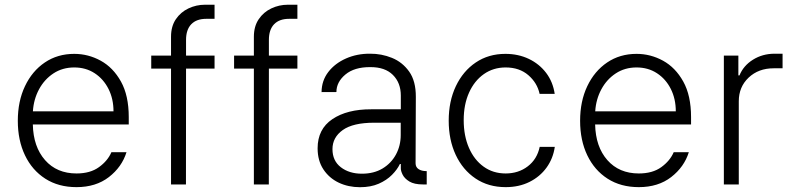

<svg xmlns="http://www.w3.org/2000/svg" viewBox="-20 -781 3358 813"><path d="M304 11.4Q227.6 11.4 171.9 -24.3Q116.1 -60 85.8 -123.4Q55.4 -186.8 55.4 -269.5Q55.4 -352.3 85.8 -416.2Q116.1 -480.1 169.9 -516.5Q223.7 -552.9 294.4 -552.9Q353.7 -552.9 406.4 -524Q459.2 -495 492.2 -435.7Q525.2 -376.4 525.2 -285.2V-253.9H119Q121.1 -159.4 170.8 -103Q220.5 -46.5 304 -46.5Q362.2 -46.5 399.1 -73.3Q436.1 -100.1 451.7 -136.4H515.6Q496.1 -73.9 441.1 -31.2Q386 11.4 304 11.4ZM119.3 -309.7H460.6Q460.6 -362.2 439.5 -404.3Q418.3 -446.4 380.9 -470.9Q343.4 -495.4 294.4 -495.4Q244.7 -495.4 206.3 -470.2Q168 -445 145.2 -402.7Q122.5 -360.4 119.3 -309.7Z M888.5 -545.5V-490.4H767.8L767.4 0H704.2V-490.4H620.4V-545.5H704.2V-625.4Q704.2 -669.4 724.6 -699.6Q745 -729.8 778.1 -745.4Q811.1 -761 848 -761H888.5V-701.3H853.7Q811.8 -701.3 789.8 -678.3Q767.8 -655.2 767.8 -612.2V-545.5Z M1239.3 -545.5V-490.4H1118.6L1118.3 0H1055V-490.4H971.2V-545.5H1055V-625.4Q1055 -669.4 1075.5 -699.6Q1095.9 -729.8 1128.9 -745.4Q1161.9 -761 1198.9 -761H1239.3V-701.3H1204.5Q1162.6 -701.3 1140.6 -678.3Q1118.6 -655.2 1118.6 -612.2V-545.5Z M1504.3 11.7Q1454.9 11.7 1414.2 -7.6Q1373.6 -27 1349.3 -63.9Q1324.9 -100.9 1324.9 -153.1Q1324.9 -234.4 1387.4 -276.5Q1449.9 -318.5 1551.5 -318.2H1677.2V-376.4Q1677.2 -430.4 1643.6 -463.8Q1610.1 -497.2 1547.9 -496.8Q1480.5 -497.2 1442.5 -465.4Q1404.5 -433.6 1404.5 -391.3L1341.6 -391Q1342 -439.6 1370.2 -476.2Q1398.4 -512.8 1445.1 -533.4Q1491.8 -554 1546.9 -553.6Q1595.2 -554 1639.6 -536Q1683.9 -518.1 1712.5 -478Q1741.1 -437.9 1740.8 -370.7L1739.7 -89.8Q1739.7 -73.2 1752.5 -64.8Q1765.3 -56.5 1784.8 -56.5H1786.9V0H1771Q1734 0 1713.6 -12.4Q1693.2 -24.9 1685.2 -40.8Q1677.2 -56.8 1677.2 -67.8V-86.6H1673.3Q1662.3 -63.2 1639.7 -40.5Q1617.2 -17.8 1583.5 -3Q1549.7 11.7 1504.3 11.7ZM1512.4 -45.5Q1563.2 -45.5 1600 -67.6Q1636.7 -89.8 1656.8 -127.1Q1676.8 -164.4 1676.8 -209.2V-261.4H1564.6Q1474.8 -261.4 1431.3 -230.3Q1387.8 -199.2 1387.8 -149.5Q1387.8 -100.1 1423.3 -72.8Q1458.8 -45.5 1512.4 -45.5Z M2121.1 11.4Q2047.9 11.4 1993.6 -25.2Q1939.3 -61.8 1909.6 -125.4Q1880 -188.9 1880 -270.2Q1880 -352.3 1910.3 -416.2Q1940.7 -480.1 1994.7 -516.5Q2048.7 -552.9 2120 -552.9Q2174.7 -552.9 2219.3 -531.6Q2263.8 -510.3 2292.6 -472.3Q2321.4 -434.3 2328.8 -383.5H2264.9Q2255 -430 2217.2 -462.7Q2179.3 -495.4 2121.1 -495.4Q2068.9 -495.4 2028.8 -467.2Q1988.6 -438.9 1966.1 -388.7Q1943.5 -338.4 1943.5 -272.4Q1943.5 -206 1965.7 -155Q1987.9 -104 2027.9 -75.3Q2067.8 -46.5 2121.1 -46.5Q2175.4 -46.5 2214.8 -76.7Q2254.3 -106.9 2265.3 -159.1H2329.2Q2322.1 -109.7 2294.2 -71.2Q2266.3 -32.7 2222.1 -10.7Q2177.9 11.4 2121.1 11.4Z M2685 11.4Q2608.7 11.4 2552.9 -24.3Q2497.2 -60 2466.8 -123.4Q2436.4 -186.8 2436.4 -269.5Q2436.4 -352.3 2466.8 -416.2Q2497.2 -480.1 2551 -516.5Q2604.8 -552.9 2675.4 -552.9Q2734.7 -552.9 2787.5 -524Q2840.2 -495 2873.2 -435.7Q2906.2 -376.4 2906.2 -285.2V-253.9H2500Q2502.1 -159.4 2551.8 -103Q2601.6 -46.5 2685 -46.5Q2743.3 -46.5 2780.2 -73.3Q2817.1 -100.1 2832.7 -136.4H2896.7Q2877.1 -73.9 2822.1 -31.2Q2767 11.4 2685 11.4ZM2500.4 -309.7H2841.6Q2841.6 -362.2 2820.5 -404.3Q2799.4 -446.4 2761.9 -470.9Q2724.4 -495.4 2675.4 -495.4Q2625.7 -495.4 2587.4 -470.2Q2549 -445 2526.3 -402.7Q2503.6 -360.4 2500.4 -309.7Z M3045.1 0V-545.5H3106.5V-461.6H3111.2Q3127.8 -502.8 3168.3 -528.2Q3208.8 -553.6 3260.3 -553.6H3293.7V-491.8H3255.7Q3191.8 -491.8 3150 -452.4Q3108.3 -413 3108.3 -352.3V0Z"/></svg>

Font: Inter Zeller Light
Style: Regular
Weight: 300
Designer: Rasmus Andersson; Joe Bland
Foundry: zeller
Version: Version 3.015;git-dec3a8cb1